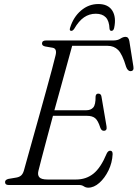

<svg xmlns="http://www.w3.org/2000/svg" viewBox="-20 -896 667 930"><path d="M362 0H21Q4.5 0 4.5 -14Q4.5 -25.5 21 -29.5L59.5 -36Q73.5 -38.5 82 -45.8Q90.5 -53 95.5 -69Q101 -89 112.8 -131.2Q124.5 -173.5 140 -228.5Q155.5 -283.5 172.2 -343.5Q189 -403.5 204.5 -460Q220 -516.5 232 -561Q244 -605.5 249.5 -629.5Q256.5 -660 236 -664.5L198.5 -671Q183.5 -674.5 183.5 -685Q183.5 -700 203 -700H529Q550 -700 563.2 -708.8Q576.5 -717.5 588 -717.5Q603 -717.5 606.5 -697L626 -574.5Q630 -552.5 613.5 -551.5Q599 -550.5 591 -572Q572.5 -634 552.2 -654Q532 -674 502 -674H329.5Q321 -642.5 307.2 -592.8Q293.5 -543 277 -483Q260.5 -423 243.5 -362H398Q420 -362 431.8 -375.5Q443.5 -389 443 -429Q444.5 -442.5 456 -442.5Q469.5 -442.5 471.5 -428L496 -284Q499.5 -263 483.5 -262.5Q471.5 -262 466 -277Q455 -312 441 -323.5Q427 -335 401.5 -335H236.5Q220.5 -275.5 206 -221.2Q191.5 -167 181 -126.8Q170.5 -86.5 166 -68Q161 -48 170.8 -37.2Q180.5 -26.5 210.5 -26.5H348.5Q397 -26.5 432.5 -54.8Q468 -83 497 -152.5Q503.5 -166 513.5 -166Q526 -166 525.5 -149Q523.5 -107.5 505.5 -70.5Q487.5 -33.5 461.2 -10.2Q435 13 407.5 13Q395.5 13 386 6.5Q376.5 0 362 0ZM444 -829.5Q412.5 -829.5 387 -812Q361.5 -794.5 339.5 -756.5Q332.5 -746.5 325.5 -746.5Q314.5 -746.5 319.5 -761.5Q335.5 -813.5 372.5 -845Q409.5 -876.5 456.5 -876.5Q503.5 -876.5 523.8 -844.8Q544 -813 533 -761Q530 -746.5 519.5 -746.5Q512 -746.5 510.5 -756.5Q509 -795 492.2 -812.2Q475.5 -829.5 444 -829.5Z"/></svg>

Font: Fraunces 72pt S050 Light
Style: Italic
Weight: 300
Italic angle: -16°
Version: Version 1.000; ttfautohint (v1.8.3)